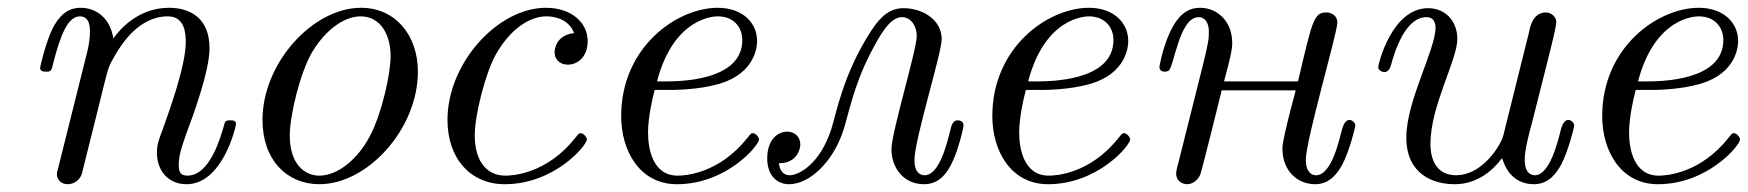

<svg xmlns="http://www.w3.org/2000/svg" viewBox="-20 -462 4488 493"><path d="M83 -288C83 -278 93 -278 98 -278C111 -278 112 -279 117 -301C135 -371 154 -420 185 -420C211 -420 211 -391 211 -380C211 -364 208 -345 204 -329L129 -29C127 -23 126 -18 126 -15C126 -4 134 11 154 11C166 11 183 4 190 -15L230 -175C235 -197 241 -218 246 -240C259 -291 259 -292 276 -321C290 -345 335 -420 411 -420C455 -420 457 -375 457 -354C457 -292 413 -173 399 -133C386 -99 383 -90 383 -69C383 -25 411 11 459 11C552 11 586 -138 586 -143C586 -153 578 -153 571 -153C558 -153 558 -151 554 -136C546 -109 519 -11 461 -11C440 -11 439 -26 439 -40C439 -65 449 -91 457 -115C477 -168 518 -280 518 -338C518 -420 463 -442 414 -442C332 -442 284 -382 271 -363C264 -412 230 -442 187 -442C151 -442 131 -419 115 -389C96 -349 83 -290 83 -288Z M654 -154C654 -51 717 11 800 11C924 11 1053 -131 1053 -278C1053 -373 994 -442 907 -442C783 -442 654 -300 654 -154ZM724 -114C724 -164 750 -275 782 -329C819 -390 867 -420 906 -420C955 -420 983 -376 983 -317C983 -274 961 -171 929 -111C900 -56 849 -11 800 -11C761 -11 724 -42 724 -114Z M1129 -154C1129 -55 1188 11 1276 11C1404 11 1487 -89 1487 -104C1487 -109 1479 -120 1471 -120C1467 -120 1466 -119 1458 -109C1384 -15 1295 -11 1278 -11C1224 -11 1199 -56 1199 -114C1199 -167 1226 -272 1252 -320C1288 -385 1338 -420 1383 -420C1394 -420 1439 -418 1454 -377C1404 -371 1404 -330 1404 -328C1404 -312 1415 -296 1438 -296C1465 -296 1489 -318 1489 -356C1489 -405 1446 -442 1382 -442C1258 -442 1129 -300 1129 -154Z M1575 -164C1575 -74 1623 11 1718 11C1846 11 1929 -89 1929 -104C1929 -109 1921 -120 1913 -120C1909 -120 1908 -119 1900 -109C1826 -15 1737 -11 1720 -11C1655 -11 1644 -82 1644 -121C1644 -159 1654 -204 1661 -231H1700C1730 -231 1797 -234 1845 -253C1924 -285 1924 -350 1924 -357C1924 -403 1887 -442 1823 -442C1718 -442 1575 -341 1575 -164ZM1667 -253C1710 -417 1813 -420 1823 -420C1863 -420 1886 -393 1886 -359C1886 -253 1721 -253 1688 -253Z M1950 -55C1950 -14 1973 11 2006 11C2061 11 2118 -49 2143 -120C2158 -161 2168 -234 2216 -327C2238 -369 2264 -418 2296 -418C2319 -418 2334 -395 2334 -370C2334 -334 2269 -122 2269 -79C2269 -29 2302 11 2352 11C2384 11 2410 -6 2431 -59C2441 -82 2454 -132 2454 -140C2454 -151 2444 -153 2439 -153C2433 -153 2426 -150 2422 -135C2411 -91 2392 -12 2354 -12C2344 -12 2328 -18 2328 -51C2328 -103 2398 -326 2398 -361C2398 -413 2347 -441 2300 -441C2267 -441 2243 -423 2217 -383C2146 -274 2128 -174 2115 -132C2085 -38 2029 -12 2008 -12C1992 -12 1982 -23 1980 -43H1982C2024 -43 2035 -77 2035 -91C2035 -110 2021 -124 2001 -124C1981 -124 1950 -108 1950 -55Z M2528 -164C2528 -74 2576 11 2671 11C2799 11 2882 -89 2882 -104C2882 -109 2874 -120 2866 -120C2862 -120 2861 -119 2853 -109C2779 -15 2690 -11 2673 -11C2608 -11 2597 -82 2597 -121C2597 -159 2607 -204 2614 -231H2653C2683 -231 2750 -234 2798 -253C2877 -285 2877 -350 2877 -357C2877 -403 2840 -442 2776 -442C2671 -442 2528 -341 2528 -164ZM2620 -253C2663 -417 2766 -420 2776 -420C2816 -420 2839 -393 2839 -359C2839 -253 2674 -253 2641 -253Z M2957 -290C2957 -277 2972 -276 2980 -280C2995 -288 3007 -418 3058 -418C3068 -418 3084 -411 3084 -380C3084 -362 3083 -353 3068 -292L3006 -45C3004 -36 3000 -26 3000 -16C3000 1 3014 11 3028 11C3046 11 3058 -4 3062 -14C3066 -24 3117 -229 3117 -230H3307C3268 -85 3273 -81 3273 -79C3273 -25 3310 11 3357 11C3395 11 3415 -18 3427 -40C3445 -75 3460 -134 3460 -140C3460 -146 3453 -154 3445 -154C3438 -154 3431 -148 3426 -130C3419 -105 3400 -12 3359 -12C3349 -12 3333 -19 3333 -52C3333 -102 3413 -374 3414 -404C3414 -421 3400 -430 3386 -430C3354 -430 3350 -412 3313 -253H3123C3139 -312 3144 -335 3144 -352C3144 -404 3109 -442 3061 -442C3048 -442 3036 -439 3025 -432C2975 -401 2957 -290 2957 -290Z M3519 -290C3519 -280 3530 -277 3535 -277C3541 -277 3548 -281 3552 -296C3561 -329 3588 -418 3643 -418C3661 -418 3666 -404 3666 -391C3666 -334 3591 -203 3591 -109C3591 -13 3662 11 3715 11C3775 11 3814 -26 3837 -56C3853 -3 3888 11 3919 11C3957 11 3977 -18 3989 -40C4007 -75 4022 -134 4022 -140C4022 -146 4015 -154 4007 -154C4000 -154 3993 -148 3988 -130C3981 -102 3960 -12 3921 -12C3911 -12 3895 -18 3895 -52C3895 -78 3906 -118 3914 -148C3963 -342 3976 -390 3976 -407C3976 -416 3966 -430 3949 -430C3915 -430 3908 -389 3907 -383L3844 -130C3842 -121 3840 -112 3836 -103C3825 -77 3781 -12 3719 -12C3672 -12 3653 -47 3653 -93C3653 -190 3722 -308 3722 -362C3722 -407 3692 -441 3647 -441C3554 -441 3519 -298 3519 -290Z M4094 -164C4094 -74 4142 11 4237 11C4365 11 4448 -89 4448 -104C4448 -109 4440 -120 4432 -120C4428 -120 4427 -119 4419 -109C4345 -15 4256 -11 4239 -11C4174 -11 4163 -82 4163 -121C4163 -159 4173 -204 4180 -231H4219C4249 -231 4316 -234 4364 -253C4443 -285 4443 -350 4443 -357C4443 -403 4406 -442 4342 -442C4237 -442 4094 -341 4094 -164ZM4186 -253C4229 -417 4332 -420 4342 -420C4382 -420 4405 -393 4405 -359C4405 -253 4240 -253 4207 -253Z"/></svg>

Font: CMU Serif
Style: Italic
Weight: 500
Italic angle: -14.04°
Version: Version 0.7.0